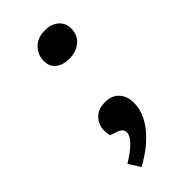

<svg xmlns="http://www.w3.org/2000/svg" viewBox="-226 -603 834 834"><g transform="rotate(-45 191.0 -186.5)"><path d="M137.8 -457Q139.2 -495 165.6 -520Q192 -545 235 -545Q276 -545 299.7 -523Q323.4 -501 322.1 -467Q320.7 -427 292.3 -404.5Q264 -382 223 -382Q184 -382 160.2 -401.5Q136.4 -421 137.8 -457ZM112.7 172 78.6 119Q172.8 61 174.2 21Q175 -1 146.4 -11L113.8 -22Q104.9 -52 112.4 -79Q119.9 -106 142 -123Q164.1 -140 199.1 -140Q242.1 -140 265.1 -113Q288.2 -86 286.5 -42Q284.4 15 239.4 71Q194.3 127 112.7 172Z"/></g></svg>

Font: Literata 7pt SemiBold
Style: Italic
Weight: 600
Italic angle: -2°
Designer: Latin by Veronika Burian and Jose Scaglione. Greek by Irene Vlachou. Cyrillic by Vera Evstafieva
Foundry: TypeTogether
Version: Version 3.002